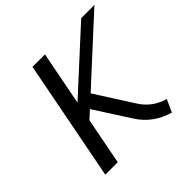

<svg xmlns="http://www.w3.org/2000/svg" viewBox="-186 -898 1090 1090"><g transform="rotate(-45 359.0 -353.5)"><path d="M630.9 -57.1 596.7 18.1Q480 -15.6 418 -112.8L281.7 -325.2L234.9 -282.2L180.2 0H80.1L220.7 -725.1H320.8L257.8 -400.9L611.8 -725.1H717.8L347.7 -385.3L492.7 -158.2Q542 -81.5 630.9 -57.1Z"/></g></svg>

Font: Aurulent Sans
Style: Italic
Weight: 400
Italic angle: -11°
Version: Version 2007.05.04